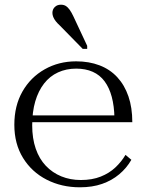

<svg xmlns="http://www.w3.org/2000/svg" viewBox="-20 -787 623 817"><path d="M117 -254Q117 -198 132 -154.5Q147 -111 175 -81.5Q203 -52 241 -36.5Q279 -21 324 -21Q372 -21 408.5 -35.5Q445 -50 471 -74.5Q497 -99 514 -128L539 -107Q519 -72 487.5 -45.5Q456 -19 414.5 -4.5Q373 10 320 10Q242 10 178.5 -22.5Q115 -55 78 -115Q41 -175 41 -256Q41 -337 75.5 -397.5Q110 -458 170 -492Q230 -526 304 -526Q359 -526 403.5 -509Q448 -492 479 -458.5Q510 -425 526.5 -377Q543 -329 543 -267H94V-296H493L467 -285Q466 -336 455.5 -375Q445 -414 425 -441Q405 -468 374.5 -481.5Q344 -495 304 -495Q262 -495 227 -479Q192 -463 167.5 -431.5Q143 -400 130 -355.5Q117 -311 117 -254ZM292 -718 351 -592V-579H332L235 -678Q224 -688 217 -697Q210 -706 206.5 -715Q203 -724 203 -732Q203 -747 213 -757Q223 -767 239 -767Q251 -767 259.5 -762Q268 -757 276 -746Q284 -735 292 -718Z"/></svg>

Font: Roboto Serif 120pt Expanded Light
Style: Regular
Weight: 300
Width: 7
Designer: Greg Gazdowicz
Foundry: Commercial Type
Version: Version 1.008